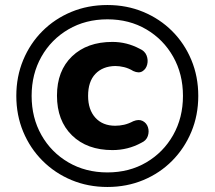

<svg xmlns="http://www.w3.org/2000/svg" viewBox="-20 -735 855 765"><path d="M408 10Q331 10 265 -17.5Q199 -45 149.5 -94.5Q100 -144 72.5 -210Q45 -276 45 -353Q45 -430 72.5 -496Q100 -562 149 -611Q198 -660 264 -687.5Q330 -715 408 -715Q485 -715 551 -687.5Q617 -660 666 -611Q715 -562 742.5 -496Q770 -430 770 -353Q770 -276 742.5 -210Q715 -144 666 -94.5Q617 -45 551 -17.5Q485 10 408 10ZM408 -48Q495 -48 563 -88Q631 -128 670 -197Q709 -266 709 -353Q709 -440 670 -509Q631 -578 563 -618Q495 -658 408 -658Q321 -658 252.5 -618Q184 -578 145 -509Q106 -440 106 -353Q106 -266 145 -197Q184 -128 252.5 -88Q321 -48 408 -48ZM428 -137Q327 -137 267 -195.5Q207 -254 207 -354Q207 -453 267 -510.5Q327 -568 428 -568Q485 -568 536 -541Q557 -532 564 -514Q571 -496 566.5 -478Q562 -460 547.5 -451Q533 -442 511 -452Q493 -463 474.5 -467.5Q456 -472 439 -472Q389 -471 360 -440.5Q331 -410 331 -353Q331 -298 360 -266Q389 -234 439 -234Q457 -234 474.5 -238Q492 -242 511 -252Q533 -261 548.5 -253Q564 -245 569.5 -228Q575 -211 569 -193Q563 -175 543 -166Q490 -137 428 -137Z"/></svg>

Font: Chiron GoRound TC
Style: Bold
Weight: 700
Designer: Ryoko NISHIZUKA 西塚涼子 (kana, bopomofo & ideographs); Paul D. Hunt (Latin, Greek & Cyrillic); Sandoll Communications 산돌커뮤니
Foundry: Adobe
Version: Version 1.000;hotconv 1.1.1;makeotfexe 2.6.0